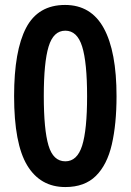

<svg xmlns="http://www.w3.org/2000/svg" viewBox="-20 -796 530 776"><path d="M244 -40Q143 -40 90 -127.5Q37 -215 37 -408Q37 -591 85.5 -683.5Q134 -776 243 -776Q348 -776 399.5 -682Q451 -588 451 -407Q451 -295 432 -212.5Q413 -130 367.5 -85Q322 -40 244 -40ZM244 -144Q292 -144 312 -207.5Q332 -271 332 -407Q332 -544 312 -608Q292 -672 244 -672Q196 -672 176.5 -608Q157 -544 157 -408Q157 -272 176 -208Q195 -144 244 -144Z"/></svg>

Font: Noto Sans Tamil UI Condensed SemiBold
Style: Regular
Weight: 600
Width: 3
Designer: Jelle Bosma - Monotype Design Team
Foundry: Monotype Imaging Inc.
Version: Version 2.004; ttfautohint (v1.8.4.7-5d5b)